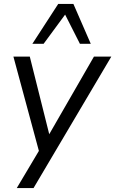

<svg xmlns="http://www.w3.org/2000/svg" viewBox="-20 -773 584 973"><path d="M65 180 187 -25 182 10 48 -486H131L238 -59H210L456 -486H544L150 180ZM144 -551 275 -753H352L440 -551H385L310 -699L201 -551Z"/></svg>

Font: Nunito Sans 12pt ExtraLight 12pt
Style: Italic
Weight: 400
Italic angle: -9°
Version: Version 3.101;gftools[0.9.27]